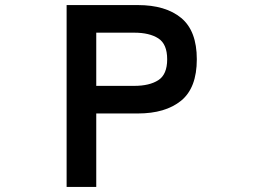

<svg xmlns="http://www.w3.org/2000/svg" viewBox="-20 -696 1040 758"><path d="M640 -462Q640 -522 605 -544.5Q570 -567 510 -567H360V-357H510Q570 -357 605 -379.5Q640 -402 640 -462ZM757 -462Q757 -349 695 -298.5Q633 -248 524 -248H360V42H243V-676H524Q634 -676 695.5 -625Q757 -574 757 -462Z"/></svg>

Font: NanumGothicCoding
Style: Bold
Weight: 700
Monospace: yes
Designer: Kwon Bruce; Nicolas Noh; Sung-woo Choi; Go-un Cha; Soo-hyun Park;
Foundry: NHN Corporation
Version: Version 2.000;PS 1;hotconv 1.0.49;makeotf.lib2.0.14853